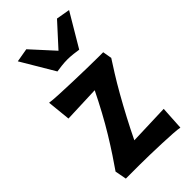

<svg xmlns="http://www.w3.org/2000/svg" viewBox="-241 -833 911 911"><g transform="rotate(-45 214.0 -378.0)"><path d="M393 -454Q378 -431 353.5 -392Q329 -353 301.5 -304.5Q274 -256 246 -203Q218 -150 194 -100L398 -107L391 12Q378 9 347 7Q316 5 277.5 3.5Q239 2 199 1Q159 0 129 0H37L26 -58Q45 -85 70.5 -123.5Q96 -162 123.5 -207Q151 -252 178 -302Q205 -352 229 -401L46 -394L34 -512Q53 -509 94.5 -507Q136 -505 184 -503.5Q232 -502 278 -501Q324 -500 352 -500H385ZM68 -756 137 -768 240 -655 343 -768 412 -756 313 -589Q302 -591 280 -593.5Q258 -596 240 -596Q222 -596 200 -593.5Q178 -591 167 -589Z"/></g></svg>

Font: Cantora One
Style: Regular
Weight: 400
Designer: Pablo Impallari, Rodrigo Fuenzalida
Foundry: Pablo Impallari
Version: Version 1.002; ttfautohint (v0.8) -G 200 -r 50